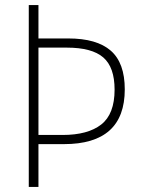

<svg xmlns="http://www.w3.org/2000/svg" viewBox="-20 -734 555 754"><path d="M470 -383Q470 -168 231 -168H131V0H93V-714H131V-583H248Q360 -583 415 -535Q470 -487 470 -383ZM226 -204Q325 -204 377.5 -245Q430 -286 430 -382Q430 -470 385.5 -508.5Q341 -547 242 -547H131V-204Z"/></svg>

Font: Noto Sans Sinhala UI SemiCondensed ExtraLight
Style: Regular
Weight: 200
Width: 4
Designer: Jelle Bosma - Monotype Design Team
Foundry: Monotype Imaging Inc.
Version: Version 2.006; ttfautohint (v1.8.4.7-5d5b)